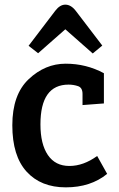

<svg xmlns="http://www.w3.org/2000/svg" viewBox="-20 -792 511 826"><path d="M398 -121 441 -44Q370 14 263 14Q156 14 94.5 -53.5Q33 -121 33 -253Q33 -385 103.5 -451.5Q174 -518 262.5 -518Q351 -518 427 -477V-347L335 -340V-388Q335 -415 315.5 -421.5Q296 -428 275 -428Q154 -428 154 -257Q154 -172 186 -125Q218 -78 278.5 -78Q339 -78 398 -121ZM144 -563 103 -595 218 -746Q238 -772 261 -772Q286 -772 307 -744L420 -596L379 -562L261 -666Z"/></svg>

Font: Bree Serif
Style: Regular
Weight: 400
Designer: Veronika Burian, Jos Scaglione
Foundry: TypeTogether
Version: Version 1.001